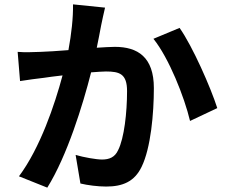

<svg xmlns="http://www.w3.org/2000/svg" viewBox="-20 -822 1040 881"><path d="M315 -802C316 -740 308 -668 294 -592C244 -588 197 -585 166 -584C130 -583 97 -581 61 -584L72 -450C103 -455 154 -462 182 -465C201 -468 232 -472 267 -476C231 -341 164 -143 67 -13L197 39C288 -107 360 -340 398 -490C426 -492 450 -494 466 -494C529 -494 563 -483 563 -404C563 -306 550 -188 522 -133C507 -100 481 -90 448 -90C422 -90 365 -100 327 -111L349 20C382 28 429 34 467 34C542 34 597 12 630 -57C672 -143 686 -301 686 -418C686 -560 612 -607 507 -607C487 -607 457 -605 424 -603C431 -639 439 -675 444 -705C449 -730 456 -761 462 -787ZM684 -644C755 -556 826 -377 852 -267L977 -326C947 -420 864 -609 804 -694Z"/></svg>

Font: Source Han Sans SC Bold
Style: Regular
Weight: 700
Designer: Ryoko NISHIZUKA (kana & ideographs); Paul D. Hunt (Latin, Greek & Cyrillic); Wenlong ZHANG (bopomofo); Sandoll Communica
Foundry: Adobe Systems Incorporated
Version: Version 1.001;PS 1.001;hotconv 1.0.78;makeotf.lib2.5.61930